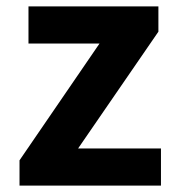

<svg xmlns="http://www.w3.org/2000/svg" viewBox="-20 -580 551 600"><path d="M41 -79 291 -444H69V-560H475V-481L224 -116H483V0H41Z"/></svg>

Font: Noto Sans Tobesmart edit
Style: Bold
Weight: 700
Designer: Ryoko NISHIZUKA  (kana & ideographs); Paul D. Hunt (Latin, Greek & Cyrillic); Wenlong ZHANG  (bopomofo); Sandoll Communi
Foundry: Adobe Systems Incorporated
Version: Version 1.005 Oct 7, 2021